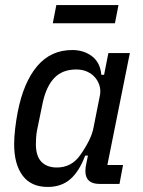

<svg xmlns="http://www.w3.org/2000/svg" viewBox="-20 -728 567 760"><path d="M374 0Q318 0 318 -51Q318 -59 319 -66.5Q320 -74 322 -82L328 -112H317Q294 -50 258.5 -19Q223 12 169 12Q103 12 69.5 -33Q36 -78 36 -157Q36 -185 40 -219Q44 -253 50 -284Q73 -402 127 -466Q181 -530 266 -530Q312 -530 344.5 -505Q377 -480 381 -432H392L409 -518H494L405 -75H467L453 0ZM205 -65Q262 -65 296 -112Q315 -138 330 -167Q345 -196 350 -222L376 -353Q379 -371 374 -388.5Q369 -406 357 -420.5Q345 -435 326 -444Q307 -453 282 -453Q227 -453 195 -419.5Q163 -386 149 -321L127 -214Q124 -199 123 -184Q122 -169 122 -158Q122 -110 144 -87.5Q166 -65 205 -65ZM203 -708H449L435 -636H189Z"/></svg>

Font: IBM Plex Sans Cond Text
Style: Italic
Weight: 450
Width: 3
Italic angle: -11°
Designer: Mike Abbink, Paul van der Laan, Pieter van Rosmalen
Foundry: Bold Monday
Version: Version 1.3